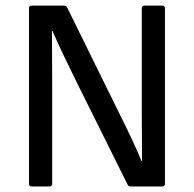

<svg xmlns="http://www.w3.org/2000/svg" viewBox="-20 -675 702 695"><path d="M95.2 0Q85 0 85 -9.8V-645Q85 -654.8 95.2 -654.8H210.9Q220.2 -654.8 223.1 -647.9L411.1 -266.1Q467.3 -153.8 492.2 -91.8H494.1Q494.1 -119.1 493.7 -180.7Q493.2 -242.2 493.2 -270V-645Q493.2 -654.8 502.9 -654.8H566.9Q577.1 -654.8 577.1 -645V-9.8Q577.1 0 566.9 0H454.1Q444.8 0 441.9 -6.8L256.8 -378.9Q199.2 -495.1 169.9 -563H168Q168 -528.8 168.5 -467Q168.9 -405.3 168.9 -371.1V-9.8Q168.9 0 159.2 0Z"/></svg>

Font: Sofia Sans
Style: Regular
Weight: 400
Designer: Botio Nikoltchev, Ani Petrova
Foundry: lettersoup
Version: Version 4.100